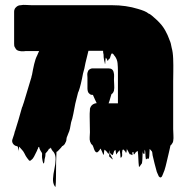

<svg xmlns="http://www.w3.org/2000/svg" viewBox="-20 -592 760 775"><path d="M679 -71Q679 -59 680 -46.5Q681 -34 679 -22Q678 -16 673 -10Q671 -8 670 -6Q669 -6 669 -5.5Q669 -5 668 -5Q668 -4 666 5Q664 14 662 22.5Q660 31 660 31Q656 47 652.5 63Q649 79 644 95Q641 104 636 115Q634 122 629 124Q626 125 624.5 123Q623 121 621 120Q619 116 617 111Q615 106 613 102Q608 85 604 68.5Q600 52 596 35Q595 31 595 27Q595 23 593 19L585 10Q585 9 584 10Q583 19 583 28.5Q583 38 581 48Q580 49 579 48.5Q578 48 577 48Q574 48 573 49Q572 49 570.5 50.5Q569 52 569 51Q567 41 567 31.5Q567 22 565 12Q563 16 563.5 23.5Q564 31 560 29Q557 27 556.5 24Q556 21 556 17Q555 30 555 42.5Q555 55 553 67Q553 68 549 72.5Q545 77 545 78Q544 79 542.5 81Q541 83 541 82Q539 65 538.5 49Q538 33 536 17Q532 21 529 21Q528 22 527.5 23.5Q527 25 525 27Q522 32 520 31Q519 29 519 24.5Q519 20 516 22Q513 23 514.5 29Q516 35 513 34Q509 32 509.5 31.5Q510 31 505 31Q504 32 501 26Q499 22 497 18Q495 14 492 10Q493 10 494 11Q495 12 494 11L492 9H491L492 10Q491 14 491 18Q491 22 489 25Q488 26 487.5 23Q487 20 485 19Q484 17 481.5 14.5Q479 12 477 11Q476 12 475 13Q474 14 474 16Q472 23 473 31Q474 39 469 44Q466 47 466 38.5Q466 30 465 26Q464 23 464 20Q464 17 463 14Q460 17 457.5 20.5Q455 24 453 26Q452 27 451 29.5Q450 32 449 31Q448 26 447.5 21.5Q447 17 446 13Q443 16 441 17L438 26Q437 28 436 31.5Q435 35 433 34Q422 23 423 26.5Q424 30 429 38.5Q434 47 435 50.5Q436 54 425 43Q419 41 421 32.5Q423 24 421 17Q421 17 421 16.5Q421 16 420 16Q420 19 420 22.5Q420 26 418 29Q417 30 416 27.5Q415 25 414 24Q412 23 410 19Q405 14 402 12Q400 17 400 22.5Q400 28 398 33Q397 34 396 30.5Q395 27 394 25Q394 24 390 16Q386 8 385 8Q384 8 383.5 10.5Q383 13 381 15Q378 19 374 22Q370 25 365 20Q361 15 359 8Q357 1 354 -5Q353 -6 352 -7.5Q351 -9 349 -10Q347 -12 345 -18Q344 -18 344 -18.5Q344 -19 344 -19Q341 -29 342 -38.5Q343 -48 343 -58Q343 -74 342.5 -89Q342 -104 342 -120Q342 -126 342 -133.5Q342 -141 343 -148V-153Q347 -169 362 -174Q367 -176 373.5 -175.5Q380 -175 386 -175H456V-305Q456 -321 454.5 -337Q453 -353 443 -366Q441 -368 441 -368Q440 -371 437 -373.5Q434 -376 432 -377Q428 -373 427 -368Q426 -363 424 -358Q421 -352 417 -351Q417 -348 416 -347Q416 -346 414.5 -347Q413 -348 413 -349Q412 -351 412 -352Q412 -353 411 -354Q410 -356 408 -358Q408 -359 407.5 -359Q407 -359 407 -359Q406 -354 405.5 -349Q405 -344 405 -339Q405 -335 404 -334Q403 -334 403 -338L400 -350Q399 -355 398.5 -360.5Q398 -366 398 -372Q397 -376 396.5 -379.5Q396 -383 396 -387H337L325 -338Q323 -327 320.5 -315.5Q318 -304 315 -295Q311 -273 306.5 -254.5Q302 -236 298 -225L295 -218L284 -174Q280 -153 276 -132.5Q272 -112 267 -98Q265 -85 262.5 -73.5Q260 -62 256 -54Q255 -53 255 -51.5Q255 -50 254 -49Q253 -46 252 -43.5Q251 -41 250 -39Q250 -37 249 -36Q248 -32 248 -28Q248 -24 246 -20Q245 -17 241 -10Q241 -10 236 -5Q236 -5 235.5 -5Q235 -5 235 -4Q234 -4 231 -2Q228 3 217 14L212 19Q208 21 208 21Q207 36 206.5 63.5Q206 91 206 119Q206 147 204 162Q204 163 202 161Q200 159 200 158Q193 147 194 129Q195 111 199.5 90.5Q204 70 204.5 51.5Q205 33 196 21Q193 19 191.5 16Q190 13 188 11Q188 9 186.5 7.5Q185 6 186 7V6Q186 5 185.5 4.5Q185 4 185 4Q181 7 184 6.5Q187 6 180 8Q179 9 177 9Q177 11 176 12Q175 13 174 15Q173 17 171 19Q165 26 164 27Q163 28 163.5 32Q164 36 160 51Q159 55 159 60Q159 65 156 68Q155 69 154 65Q153 61 152 58Q149 43 149.5 37.5Q150 32 150 28.5Q150 25 144 17Q143 16 143 15Q143 14 142 13Q141 12 141 11Q141 10 140 9Q140 7 139 5Q139 2 137 1Q135 1 134.5 3.5Q134 6 133 8Q131 11 129 17Q125 24 121.5 32Q118 40 113 47Q112 48 110.5 50Q109 52 107 53Q103 57 101 57Q97 57 95 53Q93 49 91 48Q84 39 78 26Q76 22 73.5 18.5Q71 15 68 12Q67 10 60 3L57 0Q54 22 55 22Q56 22 52 0Q51 -1 49 -1.5Q47 -2 45 -3Q42 -3 40 -5Q33 -9 30 -17Q29 -19 29 -22V-23Q29 -27 30.5 -30.5Q32 -34 33 -38Q35 -44 37 -50Q39 -56 40 -62Q41 -63 41 -64Q48 -86 54.5 -108Q61 -130 67 -152Q69 -160 71 -163Q72 -168 73.5 -171Q75 -174 76 -178L107 -281Q107 -283 107.5 -285Q108 -287 109 -289Q113 -312 118 -333.5Q123 -355 130 -368Q132 -373 134 -377.5Q136 -382 138 -386H92Q88 -386 84 -386Q80 -386 76 -385H66Q63 -386 60 -386Q57 -386 55 -387Q45 -390 42 -398Q38 -403 37.5 -407.5Q37 -412 37 -416V-544Q37 -549 38 -552Q40 -558 42 -560Q44 -562 44 -562Q52 -571 64 -571Q72 -573 85 -572Q98 -571 108 -571H432Q489 -571 537 -556Q551 -552 562 -547.5Q573 -543 580 -537Q584 -536 587 -533.5Q590 -531 593 -529Q597 -525 601 -522Q605 -519 609 -515Q618 -507 626 -498Q639 -484 648 -467Q657 -451 663 -434Q663 -433 663.5 -432.5Q664 -432 664 -431Q670 -419 673 -399Q678 -382 679 -355Q680 -328 679.5 -302.5Q679 -277 679 -263ZM440 -270Q440 -260 441 -248.5Q442 -237 440 -226Q438 -219 434 -215Q434 -215 433.5 -215Q433 -215 433 -214Q432 -214 430 -212Q428 -206 426 -199Q424 -192 422 -185Q421 -182 420 -179.5Q419 -177 418 -174Q414 -165 406.5 -153Q399 -141 387 -151Q381 -157 379 -160Q374 -167 371 -174Q367 -182 363 -191Q359 -200 355 -209H350Q349 -210 347.5 -210Q346 -210 344 -211Q337 -216 335 -222Q333 -228 333 -235V-278Q333 -283 332.5 -288Q332 -293 333 -298Q335 -307 340 -311L345 -314Q350 -316 352.5 -316Q355 -316 359 -316H418Q436 -316 439 -299Q441 -292 440.5 -284.5Q440 -277 440 -270Z"/></svg>

Font: Rubik Wet Paint
Style: Regular
Weight: 400
Designer: Hubert and Fischer, NaN
Foundry: Hubert and Fischer, NaN
Version: Version 2.200